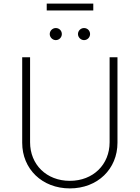

<svg xmlns="http://www.w3.org/2000/svg" viewBox="-20 -1050 787 1082"><path d="M597.7 -727.3V-248.2C597.7 -122.9 505.3 -30.9 373.6 -30.9C241.8 -30.9 149.5 -122.9 149.5 -248.2V-727.3H105.1V-245.7C104.8 -98 217.3 11.7 373.6 11.7C530.2 11.7 642 -97.7 642 -245.7V-727.3ZM505.7 -1029.8H243.3V-991.1H505.7ZM294.4 -823.9C313.6 -823.9 328.5 -839.8 328.5 -858C328.5 -877.1 313.6 -892 294.4 -892C276.3 -892 260.3 -877.1 260.3 -858C260.3 -839.8 276.3 -823.9 294.4 -823.9ZM453.5 -823.9C472.7 -823.9 487.6 -839.8 487.6 -858C487.6 -877.1 472.7 -892 453.5 -892C435.4 -892 419.4 -877.1 419.4 -858C419.4 -839.8 435.4 -823.9 453.5 -823.9Z"/></svg>

Font: Karasuma Gothic
Style: Thin
Weight: 200
Designer: Rasmus Andersson / Ryoko Ishizuka
Foundry: rsms
Version: Version 1.00